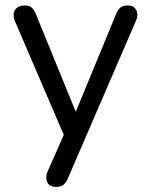

<svg xmlns="http://www.w3.org/2000/svg" viewBox="-20 -514 565 720"><path d="M189.5 187Q174 187 164.5 178.8Q155 170.5 153.8 157Q152.5 143.5 158.5 129L227 -26V10L36 -434.5Q29.5 -450.5 31.5 -463.8Q33.5 -477 44 -485.2Q54.5 -493.5 73 -493.5Q89 -493.5 98.2 -486Q107.5 -478.5 115 -460L277.5 -62H250.5L415 -460.5Q422.5 -479 432.2 -486.2Q442 -493.5 459.5 -493.5Q475.5 -493.5 484.2 -485.2Q493 -477 494.8 -464Q496.5 -451 489.5 -435.5L235 154Q226.5 173 216.5 180Q206.5 187 189.5 187Z"/></svg>

Font: Nunito ExtraLight
Style: Regular
Weight: 200
Designer: Vernon Adams
Foundry: Vernon Adams
Version: Version 3.602;April 4, 2023;FontCreator 14.0.0.2856 64-bit